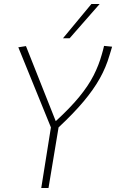

<svg xmlns="http://www.w3.org/2000/svg" viewBox="-20 -934 577 954"><path d="M185 0 233 -301 71 -699 109 -705 257 -332Q329 -398 374 -453Q419 -508 445 -559Q471 -610 486 -664Q489 -675 492 -685.5Q495 -696 497 -706L537 -702Q534 -691 530.5 -680Q527 -669 524 -659Q507 -600 476 -544.5Q445 -489 395 -429.5Q345 -370 271 -301L221 0ZM293 -744 434 -914H475L326 -744Z"/></svg>

Font: Georama ExtraLight
Style: Italic
Weight: 200
Italic angle: -9°
Designer: Jean-Baptiste Levee
Foundry: Production Type
Version: Version 1.000